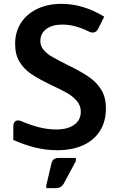

<svg xmlns="http://www.w3.org/2000/svg" viewBox="-20 -756 604 985"><path d="M48.3 -38.1V-107.4Q48.3 -122.1 54.7 -130.1Q61 -138.2 72.3 -138.2Q81.1 -138.2 89.4 -134.3Q139.2 -113.3 182.4 -102.5Q225.6 -91.8 269.5 -91.8Q327.1 -91.8 360.8 -116Q394.5 -140.1 394.5 -183.1Q394.5 -214.4 374 -238.3Q353.5 -262.2 324.7 -278.6Q295.9 -294.9 241.7 -320.3Q177.7 -351.1 140.1 -376.5Q102.5 -401.9 80.1 -439Q57.6 -476.1 57.6 -530.8Q57.6 -592.8 88.1 -639.4Q118.7 -686 172.6 -711.2Q226.6 -736.3 295.4 -736.3Q407.2 -736.3 514.6 -670.4L483.9 -608.9Q473.6 -588.9 455.6 -588.9Q446.3 -588.9 436.5 -593.8Q364.3 -629.9 300.3 -629.9Q246.6 -629.9 216.8 -606.7Q187 -583.5 187 -545.9Q187 -520 203.4 -500.5Q219.7 -481 246.3 -465.3Q272.9 -449.7 325.7 -423.3L340.3 -416Q403.3 -384.8 440.9 -357.9Q478.5 -331.1 501 -293Q523.4 -254.9 523.4 -199.7Q523.4 -133.8 493.4 -85.4Q463.4 -37.1 407.2 -11.2Q351.1 14.6 274.4 14.6Q214.4 14.6 158.7 0.5Q103 -13.7 48.3 -38.1ZM217.3 195.8 243.2 85.4Q249 54.2 280.8 54.2H369.1V70.3L307.6 185.1Q300.8 197.3 290.5 203.1Q280.3 209 266.1 209H217.3Z"/></svg>

Font: Lycee Sans SemiBold
Style: Regular
Weight: 600
Designer: Justin Alvin
Foundry: Alkove Design
Version: Version 1.030